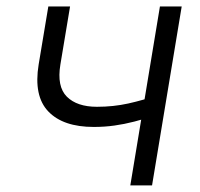

<svg xmlns="http://www.w3.org/2000/svg" viewBox="-20 -562 607 582"><path d="M264.2 -177.2Q171.4 -177.2 126.5 -224.1Q81.5 -271 97.2 -366.7L126.5 -542.5H192.4L163.1 -366.7Q151.9 -299.8 182.6 -269Q213.4 -238.3 273.9 -238.3Q323.7 -238.3 368.9 -248.3Q414.1 -258.3 461.9 -274.9L451.2 -212.4Q417.5 -201.2 387 -193.4Q356.4 -185.5 326.7 -181.4Q296.9 -177.2 264.2 -177.2ZM375 0 464.8 -542.5H530.8L440.9 0Z"/></svg>

Font: Inter 16pt Light
Style: Italic
Weight: 300
Italic angle: -9.3988°
Version: Version 4.001;git-66647c0bb